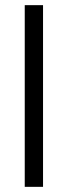

<svg xmlns="http://www.w3.org/2000/svg" viewBox="-20 -725 263 745"><path d="M147 0H76V-705H147Z"/></svg>

Font: Ulagadi Sans Light
Style: Regular
Weight: 300
Designer: Ninad Kale (Devanagari), Jonny Pinhorn (Latin)
Foundry: Indian Type Foundry
Version: Version 3.01;March 29, 2020;FontCreator 12.0.0.2522 64-bit; 